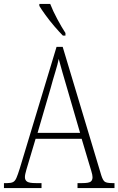

<svg xmlns="http://www.w3.org/2000/svg" viewBox="-22 -951 599 971"><path d="M-2 0V-25H15Q33 -25 43.5 -30Q54 -35 61 -51Q68 -67 78 -99L264 -714H295L490 -65Q498 -39 508 -32Q518 -25 546 -25H557V0H370V-25H394Q426 -25 436 -32Q446 -39 446 -55Q446 -66 439.5 -87Q433 -108 428 -125L391 -249H158L124 -135Q119 -118 111.5 -93Q104 -68 104 -55Q104 -40 115 -32.5Q126 -25 159 -25H188V0ZM168 -279H383L321 -492Q306 -543 294 -584.5Q282 -626 275 -653Q270 -627 257.5 -586.5Q245 -546 234 -505ZM296 -771Q278 -789 253.5 -817.5Q229 -846 208 -875Q187 -904 177 -921V-931H232Q245 -897 267.5 -855Q290 -813 309 -784V-771Z"/></svg>

Font: Noto Serif Tamil Condensed ExtraLight
Style: Regular
Weight: 200
Width: 3
Designer: Indian Type Foundry, Tom Grace, and the Monotype Design Team
Foundry: Monotype Imaging Inc.
Version: Version 2.004; ttfautohint (v1.8.4.7-5d5b)